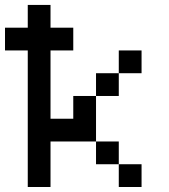

<svg xmlns="http://www.w3.org/2000/svg" viewBox="-20 -747 676 767"><path d="M90.9 -545.5V0H181.8V-181.8H363.6V-363.6H272.7V-272.7H181.8V-545.5H272.7V-636.4H181.8V-727.3H90.9V-636.4H0V-545.5ZM363.6 -181.8V-90.9H454.5V-181.8ZM454.5 -90.9V0H545.5V-90.9ZM363.6 -454.5V-363.6H454.5V-454.5ZM454.5 -545.5V-454.5H545.5V-545.5Z"/></svg>

Font: Departure Mono
Style: Regular
Weight: 400
Monospace: yes
Designer: Helena Zhang
Version: Version 1.500;Glyphs 3.3.1 (3343)